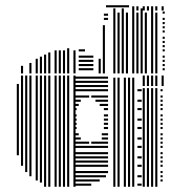

<svg xmlns="http://www.w3.org/2000/svg" viewBox="-20 -712 701 732"><path d="M52 -120H44V-392H52ZM68 -80H60V-424H68ZM84 -56H76V-424H84ZM100 -40H92V-424H100ZM124 -24H116V-424H124ZM140 -16H132V-424H140ZM156 0H148V-424H156ZM172 0H164V-424H172ZM196 0H188V-424H196ZM212 0H204V-424H212ZM228 0H220V-424H228ZM244 0H236V-424H244ZM268 0H260V-424H268ZM328 -4H264V-12H328ZM360 -20H264V-28H360ZM384 -36H264V-44H384ZM392 -52H264V-60H392ZM392 -76H264V-84H392ZM392 -92H264V-100H392ZM392 -108H264V-116H392ZM392 -124H264V-132H392ZM392 -148H264V-156H392ZM320 -164H264V-172H320ZM392 -164H328V-172H392ZM288 -180H264V-188H288ZM392 -180H368V-188H392ZM280 -196H264V-204H280ZM392 -196H368V-204H392ZM272 -220H264V-228H272ZM392 -220H376V-228H392ZM272 -236H264V-244H272ZM392 -236H376V-244H392ZM272 -252H264V-260H272ZM392 -252H376V-260H392ZM272 -268H264V-276H272ZM392 -268H376V-276H392ZM272 -292H264V-300H272ZM392 -292H376V-300H392ZM280 -308H264V-316H280ZM392 -308H360V-316H392ZM288 -324H264V-332H288ZM392 -324H344V-332H392ZM320 -340H264V-348H320ZM392 -340H328V-348H392ZM392 -364H264V-372H392ZM392 -380H264V-388H392ZM392 -396H264V-404H392ZM392 -412H264V-420H392ZM420 0H412V-408H420ZM436 0H428V-408H436ZM460 0H452V-408H460ZM476 0H468V-408H476ZM492 0H484V-408H492ZM520 -4H504V-12H520ZM520 -36H504V-44H520ZM520 -76H504V-84H520ZM520 -108H504V-116H520ZM520 -148H504V-156H520ZM520 -180H504V-188H520ZM520 -220H504V-228H520ZM520 -252H504V-260H520ZM520 -292H504V-300H520ZM520 -324H504V-332H520ZM520 -364H504V-372H520ZM420 -408H412V-416H420ZM436 -408H428V-416H436ZM460 -408H452V-416H460ZM476 -408H468V-416H476ZM492 -408H484V-416H492ZM532 0H524V-376H532ZM548 0H540V-376H548ZM564 0H556V-376H564ZM580 0H572V-376H580ZM600 -20H592V-28H600ZM600 -36H592V-44H600ZM600 -52H592V-60H600ZM600 -76H592V-84H600ZM600 -92H592V-100H600ZM600 -108H592V-116H600ZM600 -124H592V-132H600ZM600 -148H592V-156H600ZM600 -164H592V-172H600ZM600 -180H592V-188H600ZM600 -196H592V-204H600ZM600 -220H592V-228H600ZM600 -236H592V-244H600ZM600 -252H592V-260H600ZM600 -268H592V-276H600ZM600 -292H592V-300H600ZM600 -308H592V-316H600ZM600 -324H592V-332H600ZM600 -340H592V-348H600ZM600 -364H592V-372H600ZM532 -384H524V-424H532ZM548 -384H540V-424H548ZM564 -384H556V-424H564ZM580 -384H572V-424H580ZM604 -384H596V-424H604ZM68 -432H60V-461H68ZM100 -432H92V-472H100ZM124 -432H116V-488H124ZM140 -432H132V-496H140ZM156 -432H148V-504H156ZM172 -432H164V-512H172ZM196 -432H188V-520H196ZM212 -432H204V-520H212ZM228 -432H220V-520H228ZM244 -432H236V-528H244ZM268 -432H260V-520H268ZM336 -444H280V-452H336ZM336 -460H280V-468H336ZM336 -476H280V-484H336ZM336 -492H280V-500H336ZM304 -516H280V-524H304ZM364 -432H356V-488H364ZM380 -432H372V-616H380ZM392 -636H376V-644H392ZM392 -652H376V-660H392ZM420 -432H412V-664H420ZM436 -432H428V-664H436ZM452 -432H444V-664H452ZM468 -432H460V-664H468ZM492 -432H484V-664H492ZM508 -432H500V-664H508ZM524 -432H516V-664H524ZM540 -432H532V-664H540ZM564 -432H556V-664H564ZM580 -432H572V-664H580ZM608 -444H600V-452H608ZM608 -460H600V-468H608ZM608 -476H600V-484H608ZM608 -492H600V-500H608ZM608 -516H600V-524H608ZM608 -532H600V-540H608ZM608 -548H600V-556H608ZM608 -564H600V-572H608ZM608 -588H600V-596H608ZM608 -604H600V-612H608ZM608 -620H600V-628H608ZM608 -636H600V-644H608ZM608 -660H600V-668H608ZM420 -664H412V-680H420ZM452 -664H444V-680H452ZM492 -664H484V-680H492ZM524 -664H516V-680H524ZM564 -664H556V-680H564ZM472 -684H384V-692H472ZM492 -672H484V-688H492ZM508 -672H500V-688H508ZM532 -672H524V-688H532ZM548 -672H540V-688H548ZM564 -672H556V-688H564ZM580 -672H572V-688H580ZM604 -672H596V-688H604Z"/></svg>

Font: Rubik Lines
Style: Regular
Weight: 400
Designer: Hubert and Fischer, NaN
Foundry: Hubert and Fischer, NaN
Version: Version 2.201